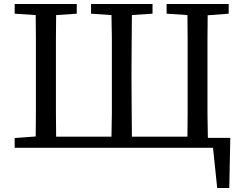

<svg xmlns="http://www.w3.org/2000/svg" viewBox="-20 -745 1222 968"><path d="M54 -676V-686V-725H367V-676L263 -669Q263 -612 262 -554V-175Q263 -116 263 -56H542L544 -175V-553L542 -669L439 -676V-725H749V-676L645 -669Q644 -611 644 -553Q643 -471 643 -388V-344Q643 -256 644 -175Q644 -116 645 -56H925Q926 -116 926 -175V-553Q926 -611 925 -669L820 -676V-725H1133V-676L1027 -668Q1027 -610 1026 -551V-170L1028 -50H1141L1136 203H1085H1075L1054 0H54V-49L160 -57Q161 -116 161 -174V-552Q161 -611 160 -669Z"/></svg>

Font: Early Summer Mincho Screen
Style: Regular
Weight: 400
Designer: GuiWonder
Version: Version 1.002